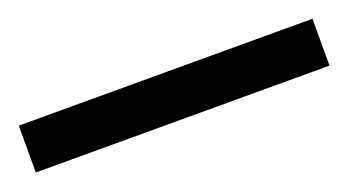

<svg xmlns="http://www.w3.org/2000/svg" viewBox="-26 -5 469 258"><g transform="rotate(-20 208.0 123.5)"><path d="M418 157H-2V90H418Z"/></g></svg>

Font: Noto Sans UI
Style: Bold
Weight: 700
Designer: Monotype Design Team
Foundry: Monotype Imaging Inc.
Version: Version 1.901